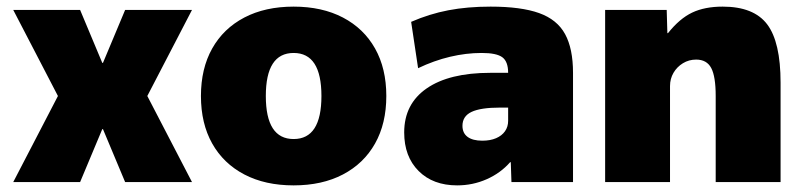

<svg xmlns="http://www.w3.org/2000/svg" viewBox="-20 -550 2421 580"><path d="M20 0 155 -260 20 -520H222L289 -360H291L358 -520H560L425 -260L560 0H358L291 -160H289L222 0Z M867 10Q781 10 718 -23Q655 -56 621 -116.5Q587 -177 587 -260Q587 -343 621 -403.5Q655 -464 718 -497Q781 -530 867 -530Q953 -530 1016 -497Q1079 -464 1113 -403.5Q1147 -343 1147 -260Q1147 -177 1113 -116.5Q1079 -56 1016 -23Q953 10 867 10ZM867 -130Q909 -130 930 -162.5Q951 -195 951 -260Q951 -325 930 -357.5Q909 -390 867 -390Q825 -390 804 -357.5Q783 -325 783 -260Q783 -195 804 -162.5Q825 -130 867 -130Z M1361 10Q1288 10 1244.5 -33.5Q1201 -77 1201 -150Q1201 -236 1269 -283Q1337 -330 1461 -330H1515Q1515 -364 1497.5 -377Q1480 -390 1435 -390Q1388 -390 1339.5 -378.5Q1291 -367 1243 -344L1222 -484Q1277 -508 1334.5 -519Q1392 -530 1462 -530Q1554 -530 1608.5 -510.5Q1663 -491 1687 -447Q1711 -403 1711 -330V0H1525L1523 -60H1521Q1492 -27 1450 -8.5Q1408 10 1361 10ZM1437 -125Q1461 -125 1478.5 -132.5Q1496 -140 1505.5 -153.5Q1515 -167 1515 -185V-225H1491Q1432 -225 1404.5 -212Q1377 -199 1377 -170Q1377 -148 1392.5 -136.5Q1408 -125 1437 -125Z M1808 0V-520H1994L1996 -450H1998Q2033 -494 2071 -512Q2109 -530 2163 -530Q2257 -530 2297.5 -476.5Q2338 -423 2338 -300V0H2142V-260Q2142 -319 2128.5 -344.5Q2115 -370 2083 -370Q2061 -370 2043 -359Q2025 -348 2014.5 -330Q2004 -312 2004 -290V0Z"/></svg>

Font: M PLUS 2 Black
Style: Regular
Weight: 900
Designer: Coji Morishita
Foundry: UNDERFOREST DESIGN
Version: Version 1.001